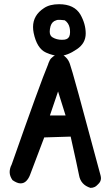

<svg xmlns="http://www.w3.org/2000/svg" viewBox="-20 -863 540 922"><path d="M263.7 -842.8Q336.9 -842.8 366.2 -793Q391.6 -748 391.6 -702.1Q391.6 -655.3 349.6 -627Q302.7 -594.7 265.6 -594.7Q236.3 -594.7 201.2 -610.4Q157.2 -629.9 141.6 -705.1Q138.7 -719.7 138.7 -733.4Q138.7 -790 191.4 -824.2Q218.8 -842.8 263.7 -842.8ZM291 -765.6Q277.3 -767.6 270.5 -767.6Q263.7 -767.6 259.3 -767.6Q254.9 -767.6 250 -765.6Q229.5 -759.8 222.7 -737.3Q218.8 -722.7 218.8 -710.9Q218.8 -691.4 232.4 -683.6Q252 -671.9 277.3 -671.9Q292 -671.9 298.3 -674.8Q304.7 -677.7 307.6 -680.7Q310.5 -683.6 312.5 -687.5Q316.4 -696.3 316.4 -708.5Q316.4 -720.7 314.5 -729.5Q309.6 -752.9 291 -765.6ZM295.9 -587.9Q308.6 -576.2 315.4 -556.6Q327.1 -528.3 462.9 -20.5Q464.8 -12.7 464.8 -6.8Q464.8 9.8 450.2 22.5Q435.5 39.1 416 39.1H414.1Q367.2 24.4 359.4 -22.5Q351.6 -62.5 319.3 -207L192.4 -203.1L124 -22.5Q117.2 -4.9 106 6.3Q94.7 17.6 78.6 17.6Q62.5 17.6 40 2Q26.4 -17.6 26.4 -36.1Q26.4 -54.7 36.1 -73.2Q173.8 -465.8 210.9 -553.7Q210.9 -554.7 212.4 -558.6Q213.9 -562.5 214.8 -564.5Q215.8 -566.4 217.3 -569.8Q218.8 -573.2 219.7 -575.2Q222.7 -580.1 224.6 -582Q246.1 -603.5 263.7 -603.5Q281.2 -603.5 295.9 -587.9ZM219.7 -308.6H294.9L258.8 -423.8Z"/></svg>

Font: JasonHandwriting2
Style: SemiBold
Weight: 600
Version: Version 1.04.7